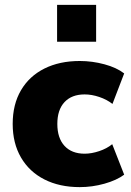

<svg xmlns="http://www.w3.org/2000/svg" viewBox="-20 -756 535 787"><path d="M307 11Q224 11 162 -20.5Q100 -52 66 -110.5Q32 -169 32 -248Q32 -328 66 -386Q100 -444 162 -475Q224 -506 307 -506Q358 -506 408 -492.5Q458 -479 489 -455L441 -330Q418 -348 387 -358.5Q356 -369 327 -369Q274 -369 244.5 -337.5Q215 -306 215 -248Q215 -190 244.5 -158Q274 -126 327 -126Q355 -126 386.5 -136.5Q418 -147 440 -165L489 -40Q458 -17 408 -3Q358 11 307 11ZM214 -585V-736H374V-585Z"/></svg>

Font: Nunito Sans 11pt Black
Style: Regular
Weight: 900
Version: Version 3.101;gftools[0.9.27]